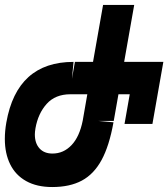

<svg xmlns="http://www.w3.org/2000/svg" viewBox="-24 -745 679 774"><path d="M-4.5 -185Q-4.5 -216.5 1.5 -251Q44.5 -495.5 272.5 -495.5L266 -427L278 -495.5H351L391.5 -725H517L476.5 -495.5H634.5L590.5 -245.5H478L499 -365H453.5L434.5 -257.5H372L433.5 -252Q416.5 -157 385.5 -100Q354.5 -43 306 -17Q257.5 9 186.5 9Q124.5 9 81.5 -15Q38.5 -39 17 -82.8Q-4.5 -126.5 -4.5 -185ZM116.5 -203Q116.5 -167.5 135.2 -146.8Q154 -126 187.5 -126Q232 -126 264.2 -159.8Q296.5 -193.5 309.5 -259L328 -365H260Q199 -365 164.2 -326.2Q129.5 -287.5 119 -228Q116.5 -213 116.5 -203Z"/></svg>

Font: JuliaMono Black
Style: Italic
Weight: 900
Italic angle: -9°
Monospace: yes
Designer: cormullion
Foundry: corm
Version: Version 0.057; ttfautohint (v1.8.4)